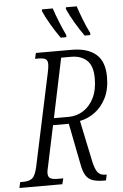

<svg xmlns="http://www.w3.org/2000/svg" viewBox="-82 -987 658 1030"><g transform="rotate(-5 247.0 -472.0)"><path d="M-20 0 -13 -31H3Q34 -31 51.5 -44Q69 -57 80 -108L186 -605Q189 -620 190.5 -630Q192 -640 192 -648Q192 -670 179.5 -676.5Q167 -683 141 -683H124L131 -714H325Q408 -714 454 -675.5Q500 -637 500 -553Q500 -486 476.5 -439.5Q453 -393 415.5 -365.5Q378 -338 335 -330L382 -106Q391 -66 404.5 -48.5Q418 -31 446 -31H453L446 0H436Q396 0 372.5 -9Q349 -18 336.5 -40Q324 -62 317 -101L274 -320H189L144 -107Q141 -94 139 -84Q137 -74 137 -66Q137 -44 150.5 -37.5Q164 -31 188 -31H219L211 0ZM276 -357Q319 -357 355 -379.5Q391 -402 412.5 -445Q434 -488 434 -552Q434 -618 402.5 -647.5Q371 -677 316 -677H264L197 -357ZM400 -784Q375 -819 350.5 -860.5Q326 -902 312 -935L313 -944H371Q381 -913 397.5 -870.5Q414 -828 431 -795L430 -784ZM271 -784Q246 -819 221.5 -860.5Q197 -902 183 -935L184 -944H242Q252 -913 269 -870.5Q286 -828 302 -795L301 -784Z"/></g></svg>

Font: Noto Serif ExtraCondensed Light
Style: Italic
Weight: 300
Width: 2
Italic angle: -12°
Designer: Monotype Design Team
Foundry: Monotype Imaging Inc.
Version: Version 2.014; ttfautohint (v1.8.4.7-5d5b)